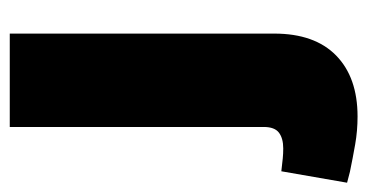

<svg xmlns="http://www.w3.org/2000/svg" viewBox="-268 -358 770 403"><g transform="rotate(-90 117.5 -156.0)"><path d="M75 209Q45 209 16.5 204Q-12 199 -41 193L-64 187L-40 49L-31 50Q-23 51 -13 52Q-3 53 8 53Q29 53 41 44Q53 35 53 12V-521H249V34Q249 119 203 164Q157 209 75 209Z"/></g></svg>

Font: REM ExtraBold
Style: Regular
Weight: 800
Designer: Octavio Pardo
Foundry: Ashler Design
Version: Version 1.005;gftools[0.9.28]